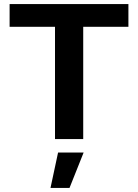

<svg xmlns="http://www.w3.org/2000/svg" viewBox="-20 -680 675 939"><path d="M608 -660V-549H387V0H249V-549H27V-660ZM389 66 320 239H227L264 66Z"/></svg>

Font: Work Sans SemiBold
Style: Regular
Weight: 600
Designer: Wei Huang
Foundry: Wei Huang
Version: Version 2.010; ttfautohint (v1.8.3)